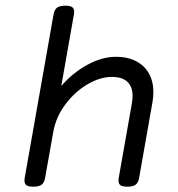

<svg xmlns="http://www.w3.org/2000/svg" viewBox="-20 -666 640 690"><path d="M246.6 -623.5Q246.6 -621.6 245.6 -613.8L200.2 -356.9Q241.2 -404.3 293.9 -433.1Q346.7 -461.9 397 -461.9Q438.5 -461.9 468.8 -446.3Q499 -430.7 515.1 -402.1Q531.2 -373.5 531.2 -335Q531.2 -316.4 527.8 -297.9L480 -26.9Q477.1 -9.8 467.5 -2.4Q458 4.9 438.5 4.9H437.5Q420.4 4.9 413.1 -0.2Q405.8 -5.4 405.8 -17.1Q405.8 -19 406.7 -26.9L454.1 -295.4Q456.5 -311 456.5 -321.8Q456.5 -354 438 -371.8Q419.4 -389.6 381.8 -389.6Q339.8 -389.6 294.4 -363Q249 -336.4 214.8 -290.8Q180.7 -245.1 171.4 -191.4L142.1 -26.9Q139.2 -9.8 129.6 -2.4Q120.1 4.9 100.6 4.9H99.6Q82.5 4.9 75.2 -0.2Q67.9 -5.4 67.9 -17.1Q67.9 -19 68.8 -26.9L172.4 -613.8Q175.3 -630.9 184.8 -638.2Q194.3 -645.5 213.9 -645.5H214.8Q231.9 -645.5 239.3 -640.4Q246.6 -635.3 246.6 -623.5Z"/></svg>

Font: Courier Prime Sans
Style: Italic
Weight: 400
Italic angle: -10°
Designer: Alan Dague-Greene
Foundry: Quote-Unquote Apps
Version: Version 3.020